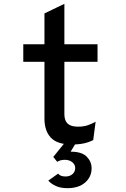

<svg xmlns="http://www.w3.org/2000/svg" viewBox="-20 -742 656 1002"><path d="M355 12Q278.5 12 245.2 -23.8Q212 -59.5 212 -123V-419.5H101.5V-511H212V-672L316 -722V-511H489V-419.5H316V-147Q316 -126.5 322.5 -111.8Q329 -97 344.8 -89Q360.5 -81 388.5 -81Q417.5 -81 439 -88.8Q460.5 -96.5 479 -106.5L466.5 -11Q445.5 0 419 6Q392.5 12 355 12ZM332 240Q296.5 240 271.8 228.8Q247 217.5 232 200.5L283.5 164Q289.5 172 299 175.5Q308.5 179 322.5 179Q344.5 179 358.5 166.5Q372.5 154 372.5 135Q372.5 116.5 357 104.2Q341.5 92 318 92Q294.5 92 278.5 102.5L258 77L328.5 -10H385L348.5 49.5Q407 49.5 432.5 75.5Q458 101.5 458 136Q458 181.5 424 210.8Q390 240 332 240Z"/></svg>

Font: Overpass Mono SemiBold
Style: Regular
Weight: 600
Monospace: yes
Designer: Delve Withrington, Dave Bailey
Foundry: Delve Fonts LLC
Version: Version 4.000